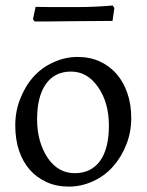

<svg xmlns="http://www.w3.org/2000/svg" viewBox="-20 -673 538 705"><path d="M116.2 -234.9Q116.2 -151.9 155.3 -92.8Q193.8 -37.1 254.4 -37.1Q314.9 -37.1 347.7 -82.5Q379.9 -127.9 379.9 -211.9Q379.9 -295.9 340.3 -353Q300.8 -410.2 240.7 -410.2Q180.7 -410.2 148.4 -364.3Q116.2 -318.4 116.2 -234.9ZM232.9 12.2Q187 12.2 150.9 -4.4Q77.6 -38.1 49.8 -120.1Q36.1 -161.1 36.1 -212.9Q36.1 -264.6 54.2 -310.1Q92.3 -406.7 176.3 -444.3Q218.8 -463.9 264.6 -463.9Q310.5 -463.9 346.7 -447.3Q418.9 -413.6 447.3 -332Q461.9 -291 461.9 -239.3Q461.9 -187.5 443.8 -142.1Q425.8 -96.2 395 -61.5Q364.3 -26.9 321.3 -7.3Q278.3 12.2 232.9 12.2ZM166 -647H265.1Q325.2 -647 394 -652.8L399.9 -643.1L393.1 -596.2L251 -595.2L157.2 -594.2H106.9L101.1 -603L110.8 -647.9Q138.7 -647 166 -647Z"/></svg>

Font: Alegreya-Regular
Style: Regular
Weight: 400
Designer: Juan Pablo del Peral
Foundry: Juan Pablo del Peral
Version: Version 1.003